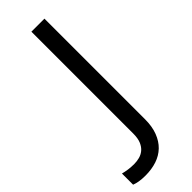

<svg xmlns="http://www.w3.org/2000/svg" viewBox="-385 -738 951 951"><g transform="rotate(-45 90.5 -262.0)"><path d="M-14.2 189.9Q-39.1 189.9 -57.6 186.8Q-76.2 183.6 -89.8 178.2V100.1Q-73.2 104.5 -54.2 107.2Q-35.2 109.9 -13.2 109.9Q4.9 109.9 23.2 105.2Q41.5 100.6 56.4 88.4Q71.3 76.2 80.6 54.7Q89.8 33.2 89.8 0V-713.9H181.2V-9.8Q181.2 41.5 166.7 79.1Q152.3 116.7 126.7 141.4Q101.1 166 65.2 178Q29.3 189.9 -14.2 189.9Z"/></g></svg>

Font: Droid Sans
Style: Regular
Weight: 400
Foundry: Ascender Corporation
Version: Version 1.00 build 114